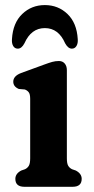

<svg xmlns="http://www.w3.org/2000/svg" viewBox="-20 -718 361 738"><path d="M237 -448.5V-109.5Q237 -89.5 242.2 -80.8Q247.5 -72 257 -67.5L271.5 -62.5Q294 -50.5 294 -30.5Q294 0 259 0H74Q39 0 39 -30.5Q39 -50.5 61.5 -62.5L76 -67.5Q85.5 -72 90.8 -80.8Q96 -89.5 96 -109.5V-338Q96 -356 90.5 -363.2Q85 -370.5 75.5 -374L52.5 -376Q31 -385 31 -404Q31 -426 61.5 -437.5L150.5 -470Q168 -476.5 180.5 -480Q193 -483.5 206.5 -483.5Q220.5 -483.5 228.8 -473.8Q237 -464 237 -448.5ZM152.4 -610Q99.8 -610 73.9 -551.5Q63.1 -531 48.5 -531Q36.8 -531 30.7 -541.2Q24.6 -551.5 26 -568Q29.7 -630 65.5 -664.2Q101.2 -698.5 152.4 -698.5Q203.6 -698.5 239.4 -664.2Q275.1 -630 278.8 -568Q280.2 -551.5 273.9 -541.2Q267.6 -531 256.3 -531Q241.7 -531 230.4 -551.5Q205 -610 152.4 -610Z"/></svg>

Font: Fraunces 9pt SuperSoft SemiBold
Style: Regular
Weight: 600
Version: Version 1.000;[0bf87f6ff]